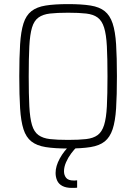

<svg xmlns="http://www.w3.org/2000/svg" viewBox="-20 -716 664 936"><path d="M312 8Q246 8 202.5 1Q159 -6 133 -26.5Q107 -47 94.5 -86Q82 -125 78 -188Q74 -251 74 -344Q74 -437 78 -500Q82 -563 94.5 -602Q107 -641 133 -661.5Q159 -682 202.5 -689Q246 -696 312 -696Q378 -696 421.5 -689Q465 -682 490.5 -661.5Q516 -641 529 -602Q542 -563 546 -500Q550 -437 550 -344Q550 -251 546 -188Q542 -125 529 -86Q516 -47 490.5 -26.5Q465 -6 421.5 1Q378 8 312 8ZM312 -34Q365 -34 400 -38Q435 -42 456 -57.5Q477 -73 487.5 -106.5Q498 -140 501 -197.5Q504 -255 504 -344Q504 -433 501 -490.5Q498 -548 487.5 -581.5Q477 -615 456 -630.5Q435 -646 400 -650Q365 -654 312 -654Q258 -654 223.5 -650Q189 -646 167.5 -630.5Q146 -615 136 -581.5Q126 -548 123 -490.5Q120 -433 120 -344Q120 -255 123 -197.5Q126 -140 136 -106.5Q146 -73 167.5 -57.5Q189 -42 223.5 -38Q258 -34 312 -34ZM330 200Q302 200 284 190.5Q266 181 258.5 164Q251 147 251 127Q251 94 271.5 56.5Q292 19 324 -10L355 0Q342 12 327 32Q312 52 302 75Q292 98 292 119Q292 138 302.5 151Q313 164 339 164Q342 164 345.5 164Q349 164 356 163V199Q348 200 343 200Q338 200 330 200Z"/></svg>

Font: Saira SemiCondensed ExtraLight
Style: Regular
Weight: 250
Width: 4
Designer: Hector Gatti with collaboration of the Omnibus-Type team
Foundry: Omnibus-Type
Version: Version 1.101